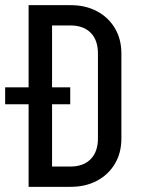

<svg xmlns="http://www.w3.org/2000/svg" viewBox="-51 -725 546 745"><path d="M329 -187V-517.8H420V-187ZM123.5 0V-78.8H222.5V0ZM123.5 -626.2V-705H222.5V-626.2ZM123.5 -626.2V-705H222.5V-626.2ZM420 -517.5H329Q329 -569.5 300.8 -597.9Q272.5 -626.2 222.5 -626.2V-705Q281.2 -705 325.6 -681.2Q370 -657.5 395 -615.2Q420 -573 420 -517.5ZM420 -187.5Q420 -132 395 -89.8Q370 -47.5 325.6 -23.8Q281.2 0 222.5 0V-78.8Q272.5 -78.8 300.8 -107.5Q329 -136.2 329 -187.5ZM60 0V-705H151V0ZM-31 -320.5V-386.2H221.5V-320.5Z"/></svg>

Font: Akshar Light
Style: Regular
Weight: 300
Designer: Tall Chai
Foundry: Tall Chai
Version: Version 1.100